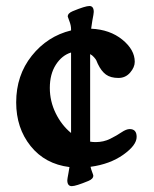

<svg xmlns="http://www.w3.org/2000/svg" viewBox="-20 -554 522 649"><path d="M278.8 57.6Q236.3 75.2 222.7 75.2Q207.5 75.2 207.5 55.2Q207.5 52.7 208.5 47.1Q209.5 41.5 211.4 31Q213.4 20.5 214.8 10.7Q132.3 0.5 83.5 -60.3Q34.7 -121.1 34.7 -208Q34.7 -299.3 87.4 -365.5Q140.1 -431.6 220.2 -451.2V-455.6Q220.2 -467.8 214.6 -482.4Q209 -497.1 209 -498Q209 -509.3 225.6 -516.1Q268.1 -533.7 282.2 -533.7Q296.9 -533.7 296.9 -513.7Q296.9 -510.7 295.7 -503.7Q294.4 -496.6 292 -483.4Q289.6 -470.2 288.1 -457Q351.6 -454.1 393.6 -419.9Q435.5 -385.7 435.5 -345.2Q435.5 -326.7 419.9 -308.6Q404.3 -290.5 380.4 -290.5Q354 -290.5 338.1 -302Q322.3 -313.5 310.5 -338.4Q307.6 -346.2 305.4 -350.3Q303.2 -354.5 297.6 -360.8Q292 -367.2 284.7 -371.1V-75.2Q293.5 -73.7 303.2 -73.7Q330.1 -73.7 352.3 -84.7Q374.5 -95.7 390.6 -106.7Q406.7 -117.7 418.5 -117.7Q441.9 -117.7 441.9 -91.3Q441.9 -63 396.7 -31Q351.6 1 286.1 9.8Q287.6 17.6 291.5 27.6Q295.4 37.6 295.4 39.6Q295.4 50.8 278.8 57.6ZM148.4 -256.8Q148.4 -211.9 168.2 -171.4Q188 -130.9 220.2 -104.5V-376.5Q189.5 -367.2 168.9 -335.4Q148.4 -303.7 148.4 -256.8Z"/></svg>

Font: Cooper* SemiBold
Style: Regular
Weight: 600
Designer: Owen Earl
Foundry: indestructible type*
Version: Version 0.001